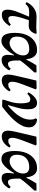

<svg xmlns="http://www.w3.org/2000/svg" viewBox="1042 -1560 533 2656"><g transform="rotate(90 1308.0 -232.5)"><path d="M179 8Q145 8 129.5 -14Q114 -36 114 -71Q114 -122 140 -193Q166 -264 211 -368Q194 -369 180 -369.5Q166 -370 156 -370Q123 -370 102.5 -365.5Q82 -361 67 -349.5Q52 -338 35 -318L10 -334Q42 -400 94 -436Q146 -472 210 -472Q246 -472 281 -470Q316 -468 347 -468Q373 -468 395.5 -469.5Q418 -471 442 -474L448 -460Q444 -445 432 -422Q420 -399 397.5 -381.5Q375 -364 337 -364Q325 -364 304 -364.5Q283 -365 260 -366Q231 -281 216.5 -226.5Q202 -172 202 -136Q202 -113 210.5 -97.5Q219 -82 241 -82Q276 -82 292 -94Q308 -106 320 -116L341 -98Q323 -74 302.5 -49.5Q282 -25 252.5 -8.5Q223 8 179 8Z M547 14Q485 14 460 -35.5Q435 -85 435 -171Q435 -263 464 -332.5Q493 -402 546.5 -440.5Q600 -479 673 -479Q711 -479 734.5 -464Q758 -449 771.5 -426Q785 -403 791.5 -377.5Q798 -352 801 -331H807Q826 -373 848 -411.5Q870 -450 884 -470L982 -472V-441Q945 -402 911 -363Q877 -324 852 -292.5Q827 -261 817 -245V-244Q817 -241 817 -233Q816 -200 818 -164Q820 -128 830 -102.5Q840 -77 865 -77Q887 -77 902.5 -88Q918 -99 932 -115L954 -94Q949 -84 937.5 -67Q926 -50 908.5 -32Q891 -14 866.5 -1.5Q842 11 809 11Q770 11 754.5 -13Q739 -37 739 -74Q739 -92 741.5 -113Q744 -134 747 -159H739Q712 -112 681.5 -72.5Q651 -33 617.5 -9.5Q584 14 547 14ZM574 -99Q607 -99 638 -116Q669 -133 694 -160.5Q719 -188 733 -220.5Q747 -253 747 -285Q747 -371 658 -371Q580 -371 533.5 -327Q487 -283 487 -201Q487 -144 514.5 -121.5Q542 -99 574 -99Z M1093 9Q1012 9 1012 -78Q1012 -112 1025.5 -174Q1039 -236 1058 -313.5Q1077 -391 1095 -470L1203 -473L1217 -461Q1182 -368 1158 -306.5Q1134 -245 1122.5 -205Q1111 -165 1111 -135Q1111 -113 1120 -97Q1129 -81 1153 -81Q1181 -81 1197 -92.5Q1213 -104 1224 -114L1245 -96Q1217 -48 1178.5 -19.5Q1140 9 1093 9Z M1456 4 1361 2 1360 -18Q1374 -62 1392 -121.5Q1410 -181 1410 -261Q1410 -315 1399.5 -350.5Q1389 -386 1355 -386Q1315 -386 1280 -344L1258 -360Q1273 -388 1294.5 -415Q1316 -442 1344 -460.5Q1372 -479 1406 -479Q1429 -479 1448.5 -468.5Q1468 -458 1480 -430.5Q1492 -403 1492 -351Q1492 -286 1473.5 -218Q1455 -150 1434 -78L1440 -76Q1484 -111 1529 -159Q1574 -207 1604.5 -264.5Q1635 -322 1635 -387Q1635 -417 1629 -433.5Q1623 -450 1617 -461L1631 -479Q1651 -479 1677 -469Q1703 -459 1722.5 -434.5Q1742 -410 1742 -368Q1742 -318 1717.5 -269Q1693 -220 1652 -172.5Q1611 -125 1560 -80.5Q1509 -36 1456 4Z M1869 9Q1788 9 1788 -78Q1788 -112 1801.5 -174Q1815 -236 1834 -313.5Q1853 -391 1871 -470L1979 -473L1993 -461Q1958 -368 1934 -306.5Q1910 -245 1898.5 -205Q1887 -165 1887 -135Q1887 -113 1896 -97Q1905 -81 1929 -81Q1957 -81 1973 -92.5Q1989 -104 2000 -114L2021 -96Q1993 -48 1954.5 -19.5Q1916 9 1869 9Z M2181 14Q2119 14 2094 -35.5Q2069 -85 2069 -171Q2069 -263 2098 -332.5Q2127 -402 2180.5 -440.5Q2234 -479 2307 -479Q2345 -479 2368.5 -464Q2392 -449 2405.5 -426Q2419 -403 2425.5 -377.5Q2432 -352 2435 -331H2441Q2460 -373 2482 -411.5Q2504 -450 2518 -470L2616 -472V-441Q2579 -402 2545 -363Q2511 -324 2486 -292.5Q2461 -261 2451 -245V-244Q2451 -241 2451 -233Q2450 -200 2452 -164Q2454 -128 2464 -102.5Q2474 -77 2499 -77Q2521 -77 2536.5 -88Q2552 -99 2566 -115L2588 -94Q2583 -84 2571.5 -67Q2560 -50 2542.5 -32Q2525 -14 2500.5 -1.5Q2476 11 2443 11Q2404 11 2388.5 -13Q2373 -37 2373 -74Q2373 -92 2375.5 -113Q2378 -134 2381 -159H2373Q2346 -112 2315.5 -72.5Q2285 -33 2251.5 -9.5Q2218 14 2181 14ZM2208 -99Q2241 -99 2272 -116Q2303 -133 2328 -160.5Q2353 -188 2367 -220.5Q2381 -253 2381 -285Q2381 -371 2292 -371Q2214 -371 2167.5 -327Q2121 -283 2121 -201Q2121 -144 2148.5 -121.5Q2176 -99 2208 -99Z"/></g></svg>

Font: STIX Two Text SemiBold
Style: Italic
Weight: 600
Italic angle: -12°
Designer: Ross Mills, John Hudson & Paul Hanslow, Tiro Typeworks Ltd; with prior portions MicroPress Inc. and Coen Hoffman, Elsevi
Foundry: Tiro Typeworks Ltd
Version: Version 2.13 b171